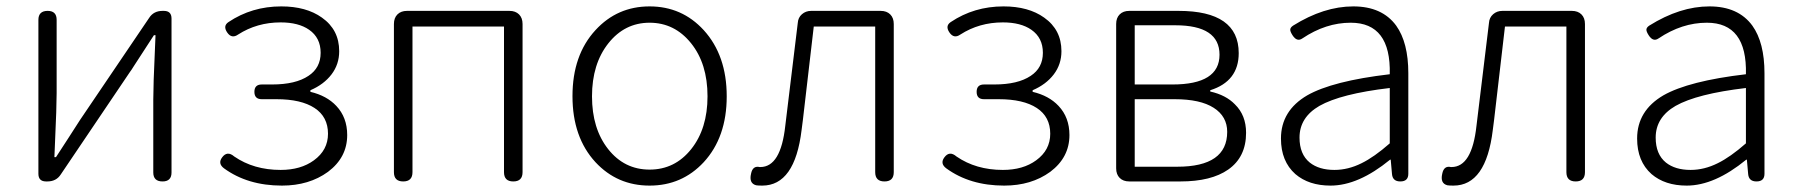

<svg xmlns="http://www.w3.org/2000/svg" viewBox="-20 -567 5620 600"><path d="M124 0Q100 0 100 -24V-505Q100 -533 129 -533Q157 -533 157 -505V-276Q157 -232 152 -124Q151 -92 150 -76H155Q166 -93 193 -134.5Q220 -176 230 -192L446 -511Q460 -533 488 -533H492Q516 -533 516 -509V-266V-28Q516 0 488 0Q459 0 459 -28V-256Q459 -302 464 -409Q465 -441 466 -457H461Q444 -430 398 -360Q390 -347 386 -342L170 -22Q156 0 128 0Z M861 13Q754 13 680 -41Q660 -56 674 -75Q690 -97 712 -78Q773 -36 857 -36Q920 -36 961 -66Q1005 -98 1005 -149Q1005 -202 963 -229.5Q921 -257 844 -257H798Q775 -257 775 -280Q775 -303 798 -303H830Q904 -303 944 -330Q982 -355 982 -402Q982 -449 946 -474Q913 -497 857 -497Q783 -497 724 -459Q704 -445 690 -465.5Q676 -486 694 -498Q767 -547 859 -547Q937 -547 986 -512Q1040 -474 1040 -407Q1040 -366 1016 -334.5Q992 -303 950 -285V-280Q1001 -268 1031 -236Q1065 -200 1065 -145Q1065 -75 1005 -30Q946 13 861 13Z M1240 0Q1211 0 1211 -29V-492Q1211 -511 1222 -522Q1233 -533 1252 -533H1412H1572Q1591 -533 1602 -522Q1613 -511 1613 -492V-29Q1613 0 1584 0Q1555 0 1555 -29V-484H1269V-29Q1269 0 1240 0Z M2010 13Q1909 13 1841 -60Q1769 -138 1769 -266.5Q1769 -395 1841 -473Q1909 -547 2010 -547Q2111 -547 2179 -473Q2251 -394 2251 -266Q2251 -138 2179 -60Q2111 13 2010 13ZM2010 -37Q2089 -37 2140 -101Q2191 -165 2191 -266Q2191 -368 2139.5 -432Q2088 -496 2010 -496Q1932 -496 1881 -431.5Q1830 -367 1830 -266Q1830 -165 1880.5 -101Q1931 -37 2010 -37Z M2362 13Q2349 13 2343 12Q2320 6 2327 -24Q2332 -50 2354 -45Q2355 -45 2356 -45Q2420 -45 2434 -174Q2454 -335 2473 -495Q2474 -512 2486 -522.5Q2498 -533 2515 -533H2625H2732Q2751 -533 2762 -522Q2773 -511 2773 -492V-29Q2773 0 2744 0Q2715 0 2715 -29V-484H2523Q2512 -386 2489 -192Q2486 -171 2485 -161Q2464 13 2362 13Z M3118 13Q3011 13 2937 -41Q2917 -56 2931 -75Q2947 -97 2969 -78Q3030 -36 3114 -36Q3177 -36 3218 -66Q3262 -98 3262 -149Q3262 -202 3220 -229.5Q3178 -257 3101 -257H3055Q3032 -257 3032 -280Q3032 -303 3055 -303H3087Q3161 -303 3201 -330Q3239 -355 3239 -402Q3239 -449 3203 -474Q3170 -497 3114 -497Q3040 -497 2981 -459Q2961 -445 2947 -465.5Q2933 -486 2951 -498Q3024 -547 3116 -547Q3194 -547 3243 -512Q3297 -474 3297 -407Q3297 -366 3273 -334.5Q3249 -303 3207 -285V-280Q3258 -268 3288 -236Q3322 -200 3322 -145Q3322 -75 3262 -30Q3203 13 3118 13Z M3509 0Q3490 0 3479 -11Q3468 -22 3468 -41V-492Q3468 -511 3479 -522Q3490 -533 3509 -533H3663Q3851 -533 3851 -401Q3851 -313 3762 -285V-281Q3811 -270 3839 -241Q3874 -207 3874 -152Q3874 -76 3818 -37Q3765 0 3669 0H3568ZM3526 -46H3592H3659Q3815 -46 3815 -155Q3815 -203 3773 -230Q3731 -257 3651 -257H3526ZM3526 -303H3644Q3791 -303 3791 -396Q3791 -488 3653 -488H3589H3526Z M4138 13Q4070 13 4028 -23Q3983 -63 3983 -134Q3983 -221 4065 -269Q4144 -314 4323 -335Q4327 -496 4201 -496Q4123 -496 4050 -447Q4033 -435 4019 -457Q4012 -468 4012 -474Q4012 -481 4021 -487Q4117 -547 4209 -547Q4299 -547 4343 -487Q4381 -434 4381 -338V-169V-24Q4381 0 4356 0Q4332 0 4330 -23L4326 -68H4324Q4225 13 4138 13ZM4150 -36Q4193 -36 4235 -57Q4274 -76 4323 -119V-205V-292Q4170 -274 4103 -236Q4041 -200 4041 -137Q4041 -85 4073 -59Q4102 -36 4150 -36Z M4522 13Q4509 13 4503 12Q4480 6 4487 -24Q4492 -50 4514 -45Q4515 -45 4516 -45Q4580 -45 4594 -174Q4614 -335 4633 -495Q4634 -512 4646 -522.5Q4658 -533 4675 -533H4785H4892Q4911 -533 4922 -522Q4933 -511 4933 -492V-29Q4933 0 4904 0Q4875 0 4875 -29V-484H4683Q4672 -386 4649 -192Q4646 -171 4645 -161Q4624 13 4522 13Z M5251 13Q5183 13 5141 -23Q5096 -63 5096 -134Q5096 -221 5178 -269Q5257 -314 5436 -335Q5440 -496 5314 -496Q5236 -496 5163 -447Q5146 -435 5132 -457Q5125 -468 5125 -474Q5125 -481 5134 -487Q5230 -547 5322 -547Q5412 -547 5456 -487Q5494 -434 5494 -338V-169V-24Q5494 0 5469 0Q5445 0 5443 -23L5439 -68H5437Q5338 13 5251 13ZM5263 -36Q5306 -36 5348 -57Q5387 -76 5436 -119V-205V-292Q5283 -274 5216 -236Q5154 -200 5154 -137Q5154 -85 5186 -59Q5215 -36 5263 -36Z"/></svg>

Font: GenSenRounded TW L
Style: Regular
Weight: 300
Version: Version 1.501;PS 1;hotconv 16.6.51;makeotf.lib2.5.65220